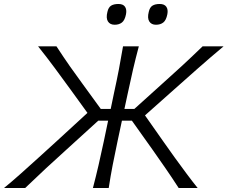

<svg xmlns="http://www.w3.org/2000/svg" viewBox="-48 -946 1145 966"><path d="M-28 0Q9.5 -30.5 54.8 -70.8Q100 -111 146.2 -153Q192.5 -195 232.5 -231.5L392 -378L308 -494Q269 -547.5 229 -601.8Q189 -656 143.5 -713H236Q273.5 -655.5 304 -612Q334.5 -568.5 367 -524.5L459 -398H509L525 -475Q539.5 -541 550.2 -597Q561 -653 571 -713H650.5Q634.5 -653 621.5 -597.2Q608.5 -541.5 594.5 -475L578 -398H628L766.5 -523Q817 -568 864.5 -611.8Q912 -655.5 971.5 -713H1077Q1009 -656 947.8 -602Q886.5 -548 826 -494L681.5 -365.5L776 -231Q802 -194 832 -152.2Q862 -110.5 891.8 -70.8Q921.5 -31 946.5 0H851Q816.5 -53.5 784.8 -99.2Q753 -145 721.5 -190L615.5 -339H565.5L543.5 -236Q529.5 -170.5 518.8 -115Q508 -59.5 499 0H419.5Q435 -59.5 447.8 -115Q460.5 -170.5 474.5 -236L496 -339H446.5L285.5 -192.5Q234.5 -146.5 184 -99.8Q133.5 -53 78.5 0ZM736.5 -821.5Q713.5 -821.5 703 -838.2Q692.5 -855 700.5 -886.5Q705.5 -909 719 -917.5Q732.5 -926 755.5 -926Q779 -926 788.8 -912Q798.5 -898 794 -874.5Q788 -844 773.5 -832.8Q759 -821.5 736.5 -821.5ZM529 -821.5Q505.5 -821.5 495 -838.2Q484.5 -855 492.5 -886.5Q497.5 -909 511 -917.5Q524.5 -926 548 -926Q571.5 -926 581 -912Q590.5 -898 586 -874.5Q580 -844 565.5 -832.8Q551 -821.5 529 -821.5Z"/></svg>

Font: Commissioner Flair Light
Style: Italic
Weight: 300
Italic angle: -12°
Designer: Kostas Bartsokas
Foundry: Kostas Bartsokas
Version: Version 1.000; ttfautohint (v1.8.3)